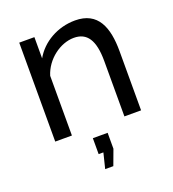

<svg xmlns="http://www.w3.org/2000/svg" viewBox="-135 -635 860 952"><g transform="rotate(-20 295.0 -159.0)"><path d="M524 0V-312C524 -438 489 -531 368 -531C276 -531 192 -483 151 -410V-522H71V0H159V-315C183 -394 261 -452 333 -452C402 -452 436 -403 436 -292V0ZM257 213H300L330 132V48H252V132H277Z"/></g></svg>

Font: FIGSv2-sans-serif Medium
Style: Regular
Weight: 500
Designer: Matt McInerney, Pablo Impallari, Rodrigo Fuenzalida,Mirko Velimirovic
Foundry: Matt McInerney, Pablo Impallari, Rodrigo Fuenzalida
Version: Version 4.021;hotconv 1.0.109;makeotfexe 2.5.65596